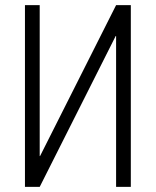

<svg xmlns="http://www.w3.org/2000/svg" viewBox="-20 -731 610 751"><path d="M491.7 -710.9V0H434.1V-590.3H432.6L135.3 0H77.6V-710.9H135.3V-120.6H136.7L434.1 -710.9Z"/></svg>

Font: RobotoCondensed-Light
Style: Light
Weight: 300
Designer: Google
Version: Version 1.200311; 2013